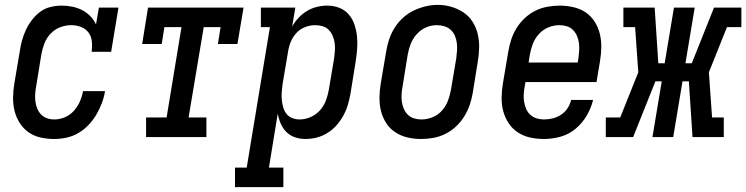

<svg xmlns="http://www.w3.org/2000/svg" viewBox="-20 -561 3055 786"><path d="M202 8Q174 8 146.5 2Q119 -4 97 -19.5Q75 -35 60.5 -58Q46 -81 39.5 -107.5Q33 -134 33.5 -163Q34 -192 39 -221L61 -351Q64 -373 70 -395Q76 -417 86 -438.5Q96 -460 111 -479.5Q126 -499 145 -513Q164 -527 187 -532.5Q210 -538 232 -538Q255 -538 276.5 -533.5Q298 -529 316.5 -519.5Q335 -510 349.5 -495Q364 -480 373 -461L385 -530H465L435 -349H355Q358 -370 356 -391Q354 -412 342.5 -427.5Q331 -443 312 -450.5Q293 -458 272 -458Q249 -458 226.5 -449.5Q204 -441 187 -423Q170 -405 161.5 -382.5Q153 -360 149 -337L128 -207Q125 -192 124 -176.5Q123 -161 125 -145.5Q127 -130 132.5 -116.5Q138 -103 148 -92.5Q158 -82 172.5 -77Q187 -72 202 -72Q224 -72 245.5 -81Q267 -90 282.5 -107.5Q298 -125 307 -145.5Q316 -166 320 -188H410Q406 -163 397 -139Q388 -115 374.5 -92Q361 -69 342.5 -49.5Q324 -30 301 -16.5Q278 -3 252.5 2.5Q227 8 202 8Z M578 0V-80H662L723 -450H653L642 -381H562L586 -530H977L952 -381H872L883 -450H814L752 -80H825V0Z M942 205V125H990L1085 -450H1048V-530H1189L1176 -452Q1187 -472 1202.5 -488.5Q1218 -505 1237.5 -516.5Q1257 -528 1278 -533Q1299 -538 1320 -538Q1346 -538 1369 -529Q1392 -520 1407.5 -502Q1423 -484 1431 -460.5Q1439 -437 1441.5 -412Q1444 -387 1442 -361Q1440 -335 1436 -309L1415 -179Q1411 -156 1404.5 -133.5Q1398 -111 1386.5 -89.5Q1375 -68 1358.5 -49Q1342 -30 1321 -17Q1300 -4 1277 2Q1254 8 1230 8Q1208 8 1187.5 1Q1167 -6 1152.5 -20.5Q1138 -35 1129.5 -54.5Q1121 -74 1117 -96L1081 125H1140V205ZM1206 -72Q1229 -72 1251 -81.5Q1273 -91 1289 -108.5Q1305 -126 1313.5 -148Q1322 -170 1326 -193L1348 -323Q1350 -338 1351 -354Q1352 -370 1350 -385Q1348 -400 1342 -414Q1336 -428 1326 -438.5Q1316 -449 1301 -453.5Q1286 -458 1270 -458Q1250 -458 1229 -450Q1208 -442 1193 -425.5Q1178 -409 1170 -389Q1162 -369 1159 -348L1137 -218Q1135 -202 1133.5 -185.5Q1132 -169 1133.5 -153.5Q1135 -138 1139 -123Q1143 -108 1152 -96Q1161 -84 1175.5 -78Q1190 -72 1206 -72Z M1703 8Q1675 8 1647.5 1.5Q1620 -5 1597.5 -20Q1575 -35 1560.5 -58Q1546 -81 1539.5 -107.5Q1533 -134 1533.5 -163Q1534 -192 1539 -221L1561 -351Q1565 -375 1573 -399.5Q1581 -424 1595 -446.5Q1609 -469 1629 -487.5Q1649 -506 1673 -517.5Q1697 -529 1722 -535Q1747 -541 1772 -541Q1801 -541 1828 -533Q1855 -525 1877.5 -510Q1900 -495 1914.5 -472Q1929 -449 1935.5 -422.5Q1942 -396 1941.5 -367Q1941 -338 1936 -309L1915 -179Q1911 -155 1902.5 -130.5Q1894 -106 1880 -83.5Q1866 -61 1846 -42.5Q1826 -24 1802.5 -12.5Q1779 -1 1753.5 3.5Q1728 8 1703 8ZM1705 -72Q1728 -72 1750.5 -81Q1773 -90 1789 -108Q1805 -126 1813.5 -148Q1822 -170 1826 -193L1848 -323Q1850 -338 1851 -354.5Q1852 -371 1850 -386Q1848 -401 1842 -415Q1836 -429 1825 -439Q1814 -449 1799 -453.5Q1784 -458 1768 -458Q1745 -458 1723.5 -448.5Q1702 -439 1686 -421Q1670 -403 1661.5 -381.5Q1653 -360 1649 -337L1628 -207Q1625 -192 1624 -176Q1623 -160 1625 -145Q1627 -130 1633 -116Q1639 -102 1649.5 -91.5Q1660 -81 1674.5 -76.5Q1689 -72 1705 -72Z M2207 8Q2178 8 2150.5 2Q2123 -4 2100 -19Q2077 -34 2062 -57Q2047 -80 2040 -106.5Q2033 -133 2033.5 -162.5Q2034 -192 2039 -221L2061 -351Q2065 -375 2073 -399.5Q2081 -424 2095 -446.5Q2109 -469 2129 -487.5Q2149 -506 2172.5 -517.5Q2196 -529 2221.5 -533.5Q2247 -538 2272 -538Q2300 -538 2328 -531.5Q2356 -525 2378 -510Q2400 -495 2414.5 -472Q2429 -449 2435.5 -422.5Q2442 -396 2441.5 -367Q2441 -338 2436 -309L2422 -225H2131L2128 -207Q2125 -192 2124 -176Q2123 -160 2125.5 -144.5Q2128 -129 2134 -115Q2140 -101 2151 -91Q2162 -81 2176.5 -76.5Q2191 -72 2207 -72Q2225 -72 2243 -76.5Q2261 -81 2277 -91.5Q2293 -102 2303.5 -118Q2314 -134 2318 -152H2408Q2400 -119 2382 -88Q2364 -57 2336.5 -34Q2309 -11 2275 -1.5Q2241 8 2207 8ZM2144 -305H2345L2348 -323Q2350 -338 2351 -354Q2352 -370 2350 -385Q2348 -400 2342 -414Q2336 -428 2325.5 -438.5Q2315 -449 2300.5 -453.5Q2286 -458 2270 -458Q2270 -458 2270 -458Q2270 -458 2270 -458Q2247 -458 2225 -449Q2203 -440 2186.5 -422Q2170 -404 2161.5 -382Q2153 -360 2149 -337Z M2460 0V-80H2519L2593 -265L2580 -450H2532V-530H2660L2675 -302H2701L2739 -530H2824L2786 -302H2812L2903 -530H3015V-450H2956L2882 -265L2895 -80H2943V0H2815L2800 -228H2774L2736 0H2651L2689 -228H2663L2572 0Z"/></svg>

Font: Iosevka Curly Slab MdObl
Style: Regular
Weight: 500
Italic angle: -9°
Monospace: yes
Designer: Belleve Invis
Foundry: Belleve Invis
Version: Version 11.0.0; ttfautohint (v1.8.3)